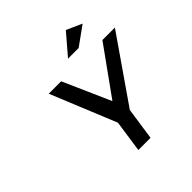

<svg xmlns="http://www.w3.org/2000/svg" viewBox="-232 -1114 1303 1303"><g transform="rotate(-45 419.5 -462.0)"><path d="M204.1 -700.2H323.2L474.1 -358.9L719.2 -700.2H838.9L515.1 -232.9L481 0H363.8L397 -229ZM464.8 -775.9 591.8 -923.8 703.1 -874 566.9 -775.9Z"/></g></svg>

Font: Trueno
Style: Italic
Weight: 400
Designer: Julieta Ulanovsky
Foundry: Julieta Ulanovsky
Version: Version 3.001b | FøM Fix